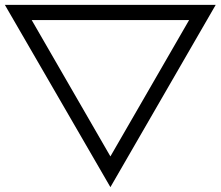

<svg xmlns="http://www.w3.org/2000/svg" viewBox="-20 -705 911 793"><path d="M0 -685 436 68 871 -685ZM111 -622H761L436 -59Z"/></svg>

Font: ABC-Triangle-Monogram
Style: Regular
Weight: 400
Designer: Sadat Fauzi
Foundry: Intuisi Creative
Version: Version 001.000